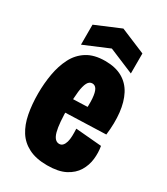

<svg xmlns="http://www.w3.org/2000/svg" viewBox="-181 -795 775 890"><g transform="rotate(30 206.5 -350.0)"><path d="M220 13Q161 13 121.5 -7Q82 -27 59.5 -62.5Q37 -98 27.5 -147.5Q18 -197 18 -255Q18 -309 27 -360Q36 -411 57 -452Q78 -493 116 -517Q154 -541 213 -541Q268 -541 305 -520Q342 -499 362.5 -460Q383 -421 389 -367Q395 -313 387 -248L125 -239V-311L260 -316L245 -272Q250 -327 247.5 -359.5Q245 -392 236.5 -406.5Q228 -421 213 -421Q197 -421 188 -404Q179 -387 175 -354Q171 -321 171 -273Q171 -182 182 -141.5Q193 -101 219 -101Q230 -101 237.5 -109Q245 -117 249 -131Q253 -145 253.5 -163.5Q254 -182 253 -202L392 -190Q398 -157 394 -121.5Q390 -86 371.5 -55.5Q353 -25 316.5 -6Q280 13 220 13ZM77 -550V-657L210 -713L344 -657V-550L210 -606Z"/></g></svg>

Font: Bricolage Grotesque 72pt Condensed ExtraBold
Style: Regular
Weight: 800
Width: 3
Designer: Mathieu Triay
Foundry: Atelier Triay
Version: Version 1.001;gftools[0.9.33.dev8+g029e19f]